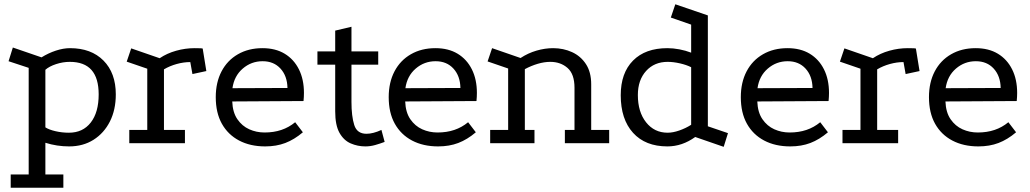

<svg xmlns="http://www.w3.org/2000/svg" viewBox="-20 -669 4812 897"><path d="M30 208V146H114V-352L20 -383L40 -447L174 -401Q206 -421 241 -432.5Q276 -444 307 -444Q406 -444 463.5 -386Q521 -328 521 -228Q521 -156 493.5 -101.5Q466 -47 417 -16Q368 15 303 15Q246 15 192 -2V146H276V208ZM302 -49Q367 -49 404 -96.5Q441 -144 441 -228Q441 -304 407.5 -342Q374 -380 306 -380Q274 -380 242 -369.5Q210 -359 192 -343V-74Q209 -63 239.5 -56Q270 -49 302 -49Z M726 -397Q760 -420 803 -432Q846 -444 889 -444Q925 -444 927 -442L944 -337L879 -323L869 -379Q838 -379 805.5 -370Q773 -361 746 -345V-62H844V0H584V-62H668V-348L572 -381L593 -443Z M1395 -51Q1355 -17 1313 -1Q1271 15 1219 15Q1149 15 1097 -12.5Q1045 -40 1016.5 -91Q988 -142 988 -215Q988 -284 1015 -335.5Q1042 -387 1091.5 -415.5Q1141 -444 1206 -444Q1267 -444 1310 -418Q1353 -392 1376.5 -345Q1400 -298 1400 -235Q1400 -226 1399.5 -216.5Q1399 -207 1398 -197L1065 -195Q1067 -144 1089 -112Q1111 -80 1144.5 -65Q1178 -50 1216 -50Q1259 -50 1294.5 -62Q1330 -74 1359 -98ZM1323 -258Q1322 -314 1290.5 -348.5Q1259 -383 1207 -383Q1154 -383 1114 -348.5Q1074 -314 1066 -257Z M1687 15Q1651 15 1618.5 1Q1586 -13 1566 -48.5Q1546 -84 1546 -149V-367H1463V-429H1546V-526L1622 -544V-429H1747V-367H1622V-193Q1622 -126 1635 -85Q1648 -44 1692 -44Q1723 -44 1762 -62L1777 -6Q1756 2 1733 8.5Q1710 15 1687 15Z M2203 -51Q2163 -17 2121 -1Q2079 15 2027 15Q1957 15 1905 -12.5Q1853 -40 1824.5 -91Q1796 -142 1796 -215Q1796 -284 1823 -335.5Q1850 -387 1899.5 -415.5Q1949 -444 2014 -444Q2075 -444 2118 -418Q2161 -392 2184.5 -345Q2208 -298 2208 -235Q2208 -226 2207.5 -216.5Q2207 -207 2206 -197L1873 -195Q1875 -144 1897 -112Q1919 -80 1952.5 -65Q1986 -50 2024 -50Q2067 -50 2102.5 -62Q2138 -74 2167 -98ZM2131 -258Q2130 -314 2098.5 -348.5Q2067 -383 2015 -383Q1962 -383 1922 -348.5Q1882 -314 1874 -257Z M2270 0V-62H2354V-349L2258 -382L2279 -444L2412 -398Q2447 -421 2486.5 -432.5Q2526 -444 2564 -444Q2612 -444 2652.5 -425.5Q2693 -407 2717.5 -369.5Q2742 -332 2742 -275V-62H2826V0H2619V-62H2664V-259Q2664 -323 2631.5 -351.5Q2599 -380 2551 -380Q2523 -380 2492.5 -371Q2462 -362 2432 -346V-62H2477V0Z M3361 17 3228 -29Q3167 15 3098 15Q2995 15 2937.5 -48.5Q2880 -112 2880 -224Q2880 -328 2937.5 -386Q2995 -444 3098 -444Q3125 -444 3154 -438.5Q3183 -433 3209 -423V-554L3114 -587L3135 -649L3287 -597V-79L3381 -47ZM3099 -49Q3124 -49 3154 -59.5Q3184 -70 3209 -86V-355Q3187 -366 3156.5 -373Q3126 -380 3099 -380Q3037 -380 2998.5 -337.5Q2960 -295 2960 -225Q2960 -146 2998.5 -97.5Q3037 -49 3099 -49Z M3848 -51Q3808 -17 3766 -1Q3724 15 3672 15Q3602 15 3550 -12.5Q3498 -40 3469.5 -91Q3441 -142 3441 -215Q3441 -284 3468 -335.5Q3495 -387 3544.5 -415.5Q3594 -444 3659 -444Q3720 -444 3763 -418Q3806 -392 3829.5 -345Q3853 -298 3853 -235Q3853 -226 3852.5 -216.5Q3852 -207 3851 -197L3518 -195Q3520 -144 3542 -112Q3564 -80 3597.5 -65Q3631 -50 3669 -50Q3712 -50 3747.5 -62Q3783 -74 3812 -98ZM3776 -258Q3775 -314 3743.5 -348.5Q3712 -383 3660 -383Q3607 -383 3567 -348.5Q3527 -314 3519 -257Z M4058 -397Q4092 -420 4135 -432Q4178 -444 4221 -444Q4257 -444 4259 -442L4276 -337L4211 -323L4201 -379Q4170 -379 4137.5 -370Q4105 -361 4078 -345V-62H4176V0H3916V-62H4000V-348L3904 -381L3925 -443Z M4727 -51Q4687 -17 4645 -1Q4603 15 4551 15Q4481 15 4429 -12.5Q4377 -40 4348.5 -91Q4320 -142 4320 -215Q4320 -284 4347 -335.5Q4374 -387 4423.5 -415.5Q4473 -444 4538 -444Q4599 -444 4642 -418Q4685 -392 4708.5 -345Q4732 -298 4732 -235Q4732 -226 4731.5 -216.5Q4731 -207 4730 -197L4397 -195Q4399 -144 4421 -112Q4443 -80 4476.5 -65Q4510 -50 4548 -50Q4591 -50 4626.5 -62Q4662 -74 4691 -98ZM4655 -258Q4654 -314 4622.5 -348.5Q4591 -383 4539 -383Q4486 -383 4446 -348.5Q4406 -314 4398 -257Z"/></svg>

Font: Podkova VF Beta
Style: Regular
Weight: 400
Designer: Ilya Yudin
Foundry: Cyreal (www.cyreal.org)
Version: Version 2.100